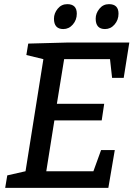

<svg xmlns="http://www.w3.org/2000/svg" viewBox="-20 -905 643 925"><path d="M103 -80 189 -620 107 -640 116 -695 302 -700H603L576 -530H520L510 -620H289L254 -405H482L470 -325H242L203 -80H430L467 -182H533L502 0H5L15 -60ZM486 -765Q441 -765 441 -815Q441 -841 459 -863Q477 -885 505 -885Q551 -885 551 -839Q551 -809 532 -787Q513 -765 486 -765ZM285 -765Q240 -765 240 -815Q240 -841 258 -863Q276 -885 304 -885Q350 -885 350 -839Q350 -809 331 -787Q312 -765 285 -765Z"/></svg>

Font: Bitter
Style: Italic
Weight: 400
Italic angle: -9°
Designer: Sol Matas
Foundry: Sol Matas
Version: Version 1.001